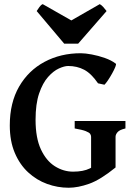

<svg xmlns="http://www.w3.org/2000/svg" viewBox="-20 -885 642 920"><path d="M581.1 -269.5Q553.2 -263.2 543.5 -252Q533.7 -240.7 533.7 -229.5V-82.5Q533.7 -82.5 515.9 -76.2Q498 -69.8 474.9 -62Q451.7 -54.2 434.1 -49.3Q416.5 -44.4 416.5 -47.9V-229.5Q416.5 -236.8 412.1 -243.4Q407.7 -250 391.1 -256.6Q374.5 -263.2 337.9 -269.5V-305.2H581.1ZM534.7 -580.1Q538.1 -577.6 532.5 -564Q526.9 -550.3 517.1 -532.7Q507.3 -515.1 497.1 -500Q486.8 -484.9 480.5 -479L449.7 -485.8Q417.5 -532.7 383.3 -550.8Q349.1 -568.8 306.6 -568.8Q288.6 -568.8 262.2 -556.9Q235.8 -544.9 210.2 -516.1Q184.6 -487.3 167.5 -437.3Q150.4 -387.2 150.4 -311Q150.4 -224.1 176 -169.2Q201.7 -114.3 242.9 -88.4Q284.2 -62.5 330.1 -62.5Q379.4 -62.5 410.4 -77.9Q441.4 -93.3 466.8 -117.2Q471.2 -115.2 486.6 -107.7Q502 -100.1 516.8 -92.5Q531.7 -85 533.7 -82.5Q460.9 -23.4 407.2 -4.4Q353.5 14.6 309.1 14.6Q255.9 14.6 205.6 -3.7Q155.3 -22 115 -59.1Q74.7 -96.2 50.8 -152.6Q26.9 -209 26.9 -284.2Q26.9 -392.6 71.5 -470Q116.2 -547.4 193.4 -588.6Q270.5 -629.9 367.2 -629.9Q388.7 -629.9 419.9 -624Q451.2 -618.2 482.4 -607.2Q513.7 -596.2 534.7 -580.1ZM354.5 -675.8H287.6L155.8 -832Q162.1 -841.3 168.9 -851.3Q175.8 -861.3 184.6 -865.2L321.8 -787.1L458 -865.2Q465.8 -861.3 474.9 -851.3Q483.9 -841.3 490.7 -832Z"/></svg>

Font: Gentium Plus
Style: Bold
Weight: 700
Designer: Victor Gaultney, Annie Olsen, Iska Routamaa, Becca Hirsbrunner
Foundry: SIL International
Version: Version 6.101